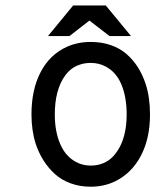

<svg xmlns="http://www.w3.org/2000/svg" viewBox="-20 -685 579 715"><path d="M467.8 -550.8H387.7L313 -608.4L238.8 -550.8H158.7L252.4 -664.6H374ZM538.6 -258.8Q538.6 -168.5 503.9 -103.5Q469.2 -38.6 406.7 -8.8Q366.2 10.3 317.9 10.3Q277.3 10.3 243.2 -2.2Q209 -14.6 184.3 -37.1Q159.7 -59.6 142.1 -87.4Q124.5 -115.2 113.3 -148.4Q97.2 -198.2 97.2 -258.8Q97.2 -351.1 131.3 -416.5Q165.5 -481.9 229 -510.7Q269.5 -528.8 317.9 -528.8Q358.9 -528.8 393.1 -516.8Q427.2 -504.9 451.9 -483.2Q476.6 -461.4 493.9 -433.8Q511.2 -406.2 522.5 -372.1Q538.6 -322.3 538.6 -258.8ZM451.7 -258.8Q451.7 -323.7 432.1 -370.4Q412.6 -417 373 -437.5Q348.1 -450.7 317.9 -450.7Q296.9 -450.7 278.8 -444.8Q260.7 -439 247.3 -429Q233.9 -418.9 223.1 -404.5Q212.4 -390.1 205.6 -374.5Q198.7 -358.9 193.4 -339.8Q184.1 -304.2 184.1 -258.8Q184.1 -195.8 203.9 -149.4Q223.6 -103 262.7 -82Q287.1 -68.4 317.9 -68.4Q343.8 -68.4 365 -77.4Q386.2 -86.4 401.1 -102.5Q416 -118.7 426 -137.7Q436 -156.7 442.4 -180.2Q451.7 -215.3 451.7 -258.8Z"/></svg>

Font: Meera Inimai
Style: Regular
Weight: 400
Version: 2.0.0+20160526